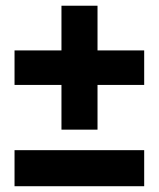

<svg xmlns="http://www.w3.org/2000/svg" viewBox="-20 -643 555 671"><path d="M320.8 -466.8H483.9V-346.2H320.8V-189.9H194.8V-346.2H30.8V-466.8H194.8V-623H320.8ZM30.8 7.8V-118.2H483.9V7.8Z"/></svg>

Font: Montserrat arm ExtraBold
Style: Regular
Weight: 800
Designer: Julieta Ulanovsky
Foundry: Julieta Ulanovsky
Version: Version 6.000;PS 006.000;hotconv 1.0.88;makeotf.lib2.5.64775